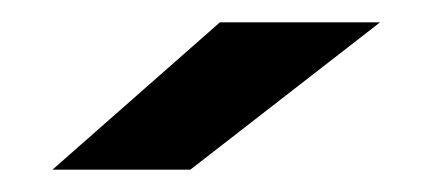

<svg xmlns="http://www.w3.org/2000/svg" viewBox="-20 -708 384 172"><path d="M27 -556 177 -688H320.5L150.5 -556ZM129 -590H128.5L202 -653H202.5Z"/></svg>

Font: Tourney Thin Black
Style: Italic
Weight: 900
Italic angle: -12°
Version: Version 1.015